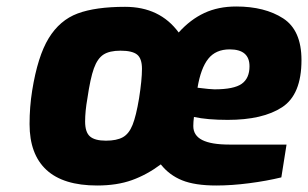

<svg xmlns="http://www.w3.org/2000/svg" viewBox="-20 -565 948 591"><path d="M71 -183Q71 -236 79 -286Q96 -392 130 -447.5Q164 -503 219 -523.5Q274 -544 365 -544Q472 -544 530 -465Q566 -505 609 -525Q652 -545 707 -545Q795 -545 851.5 -508.5Q908 -472 908 -380Q908 -274 848.5 -235Q789 -196 681 -196Q618 -196 577 -205Q575 -189 575 -177Q575 -148 602.5 -134Q630 -120 686 -120H862L846 -19Q801 -8 747 -1Q693 6 646 6Q580 6 540.5 -10Q501 -26 475 -59Q432 -27 386 -10.5Q340 6 279 6Q175 6 123 -42Q71 -90 71 -183ZM748 -361Q748 -413 687 -413Q644 -413 621 -384Q598 -355 588 -295Q628 -290 640 -290Q700 -290 724 -307Q748 -324 748 -361ZM408 -262Q417 -319 417 -353Q417 -385 402 -397Q387 -409 351 -409Q317 -409 298.5 -397Q280 -385 269 -354.5Q258 -324 249 -262Q242 -223 242 -191Q242 -158 257 -145Q272 -132 306 -132Q339 -132 358 -142.5Q377 -153 388 -180.5Q399 -208 408 -262Z"/></svg>

Font: Exo ExtraBold
Style: Italic
Weight: 800
Italic angle: -9°
Designer: Natanael Gama
Foundry: Natanael Gama
Version: Version 1.500; ttfautohint (v1.6)